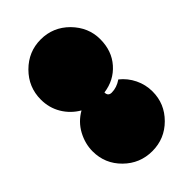

<svg xmlns="http://www.w3.org/2000/svg" viewBox="-171 -577 639 639"><g transform="rotate(-45 148.5 -258.0)"><path d="M176.3 -246.1Q227.1 -252.9 259.5 -289.6Q292 -326.2 292 -381.6Q292 -437 250.5 -479.5Q209 -521 151.1 -521Q93.3 -521 51.5 -479.2Q9.8 -437.5 9.8 -378.9Q9.8 -340.3 28.6 -308.6Q47.4 -276.9 80.1 -257.8Q45.9 -238.3 27.8 -204.6Q9.8 -170.9 9.8 -135.3Q9.8 -77.1 51.3 -36.1Q92.8 4.9 151.1 4.9Q209.5 4.9 250.7 -36.4Q292 -77.6 292 -135.3Q292 -167.5 278.1 -196Q264.2 -224.6 239.7 -244.1Q216.8 -228.5 193.4 -228.5Q176.3 -228.5 176.3 -246.1Z"/></g></svg>

Font: Friends & Family
Style: Regular
Weight: 400
Designer: Sarang Kulkarni, Maithili Shingre, Noopur Datye
Foundry: Ek Type
Version: Version 1.000;hotconv 1.0.117;makeotfexe 2.5.65602